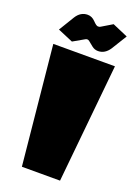

<svg xmlns="http://www.w3.org/2000/svg" viewBox="-150 -858 666 922"><g transform="rotate(20 182.5 -397.0)"><path d="M85 0 25 -606H340L280 0ZM238 -647Q220 -647 206 -658.5Q192 -670 182 -678Q172 -686 161 -679L105 -647L27 -680L75 -759Q97 -794 133 -794Q155 -794 172 -776Q189 -758 197.5 -758Q206 -758 210 -761L265 -794L344 -760L296 -682Q273 -647 238 -647Z"/></g></svg>

Font: Wendy One
Style: Regular
Weight: 400
Designer: Alejandro Inler
Foundry: Alejandro Inler
Version: 1.001